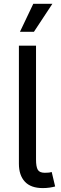

<svg xmlns="http://www.w3.org/2000/svg" viewBox="-20 -962 315 986"><path d="M199.7 3.9Q138.2 3.9 107.7 -29.1Q77.1 -62 77.1 -121.1V-727.5H165V-143.1Q165 -105.5 174.1 -90.1Q183.1 -74.7 210.4 -74.7Q224.6 -74.7 231.9 -75.7Q239.3 -76.7 245.6 -78.6L263.2 -4.4Q251.5 -1 234.4 1.5Q217.3 3.9 199.7 3.9ZM82.5 -798.8 150.9 -942.4H249L154.3 -798.8Z"/></svg>

Font: Adwaita Sans
Style: Regular
Weight: 400
Designer: Rasmus Andersson
Foundry: rsms
Version: Version 4.001;git-9221beed3